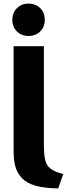

<svg xmlns="http://www.w3.org/2000/svg" viewBox="-20 -1038 403 1072"><path d="M333 -66 305 14Q229 13 179 -1Q129 -15 102.5 -43.5Q76 -72 66 -107.5Q56 -143 56 -196V-780H225V-225Q225 -140 247.5 -111Q270 -82 333 -66ZM139 -837Q101 -837 75 -862Q49 -887 49 -927Q49 -968 75 -993Q101 -1018 139 -1018Q178 -1018 204 -993Q230 -968 230 -927Q230 -887 204 -862Q178 -837 139 -837Z"/></svg>

Font: Repo
Style: ExtraBold
Weight: 800
Designer: Stefan Peev
Foundry: Context Ltd
Version: Version 001.000